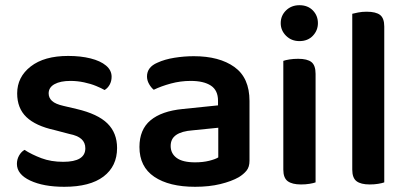

<svg xmlns="http://www.w3.org/2000/svg" viewBox="-20 -703 1567 738"><path d="M430 -134Q430 -64 378 -24.5Q326 15 227 15Q147 15 96 -9Q45 -33 45 -73Q45 -90 53 -104.5Q61 -119 74 -127Q102 -109 139 -95Q176 -81 223 -81Q308 -81 308 -133Q308 -155 293 -168.5Q278 -182 247 -188L190 -203Q117 -219 81.5 -253Q46 -287 46 -344Q46 -407 98 -447.5Q150 -488 242 -488Q290 -488 328 -478.5Q366 -469 387.5 -451Q409 -433 409 -408Q409 -391 401.5 -377.5Q394 -364 382 -357Q370 -364 349.5 -372.5Q329 -381 303 -386.5Q277 -392 251 -392Q212 -392 189.5 -379.5Q167 -367 167 -344Q167 -327 180 -315Q193 -303 224 -296L275 -284Q356 -265 393 -228.5Q430 -192 430 -134Z M725 -487Q823 -487 881 -445.5Q939 -404 939 -315V-85Q939 -61 927.5 -47Q916 -33 898 -22Q870 -6 827 4.5Q784 15 730 15Q630 15 573 -23.5Q516 -62 516 -138Q516 -205 558.5 -240.5Q601 -276 682 -284L818 -298V-316Q818 -356 790.5 -374Q763 -392 713 -392Q674 -392 637 -382Q600 -372 571 -358Q561 -366 553 -380Q545 -394 545 -409Q545 -445 585 -462Q613 -475 650.5 -481Q688 -487 725 -487ZM730 -79Q760 -79 784 -85Q808 -91 819 -98V-212L720 -202Q679 -199 657.5 -184.5Q636 -170 636 -142Q636 -113 659 -96Q682 -79 730 -79Z M1059 -614Q1059 -643 1079.5 -663Q1100 -683 1131 -683Q1163 -683 1182.5 -663Q1202 -643 1202 -614Q1202 -586 1182.5 -565.5Q1163 -545 1131 -545Q1100 -545 1079.5 -565.5Q1059 -586 1059 -614ZM1193 -2Q1185 1 1170 3.5Q1155 6 1137 6Q1103 6 1086 -6.5Q1069 -19 1069 -51V-469Q1077 -472 1092.5 -474.5Q1108 -477 1126 -477Q1161 -477 1177 -464.5Q1193 -452 1193 -419Z M1457 -2Q1449 1 1434 3.5Q1419 6 1401 6Q1367 6 1350.5 -6.5Q1334 -19 1334 -51V-650Q1341 -652 1356.5 -655Q1372 -658 1389 -658Q1425 -658 1441 -645.5Q1457 -633 1457 -601Z"/></svg>

Font: Baloo Bhaijaan 2 SemiBold
Style: Regular
Weight: 600
Designer: Sanskriti Dholi, Noopur Datye and Ek Type
Foundry: Ek Type
Version: Version 1.700